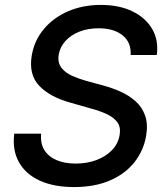

<svg xmlns="http://www.w3.org/2000/svg" viewBox="-20 -758 682 790"><path d="M284.7 11.7Q202.1 11.7 144 -14.6Q85.9 -41 58.1 -90.3Q30.3 -139.6 38.6 -208H149.4Q145.5 -167 163.1 -139.6Q180.7 -112.3 214.1 -98.6Q247.6 -85 291.5 -85Q338.4 -85 377.2 -99.6Q416 -114.3 441.2 -140.6Q466.3 -167 472.2 -202.6Q477.5 -233.9 463.6 -253.9Q449.7 -273.9 421.1 -287.6Q392.6 -301.3 352.5 -312L272 -335Q187 -357.9 142.3 -404.1Q97.7 -450.2 110.4 -528.3Q120.6 -590.8 160.2 -638.2Q199.7 -685.5 260.5 -711.7Q321.3 -737.8 395 -737.8Q470.2 -737.8 524.7 -711.4Q579.1 -685.1 606.2 -638.7Q633.3 -592.3 625 -531.7H517.6Q520.5 -583.5 484.6 -612.5Q448.7 -641.6 385.7 -641.6Q341.3 -641.6 306.4 -627.7Q271.5 -613.8 249.3 -589.4Q227.1 -564.9 221.7 -533.7Q216.3 -501 232.4 -479.7Q248.5 -458.5 276.9 -446Q305.2 -433.6 335.9 -424.8L404.8 -406.2Q440.9 -396.5 475.6 -381.1Q510.3 -365.7 537.1 -342Q564 -318.4 576.7 -283.4Q589.4 -248.5 581.5 -200.7Q571.3 -138.7 533.2 -90.6Q495.1 -42.5 432.4 -15.4Q369.6 11.7 284.7 11.7Z"/></svg>

Font: Inter 17pt Medium
Style: Italic
Weight: 500
Italic angle: -9.3988°
Version: Version 4.001;git-66647c0bb